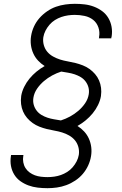

<svg xmlns="http://www.w3.org/2000/svg" viewBox="-20 -843 640 1006"><path d="M229 143Q203 143 177.5 140Q152 137 129 128.5Q106 120 86.5 106Q67 92 54.5 71.5Q42 51 37.5 26.5Q33 2 37 -24Q37 -26 37.5 -27.5Q38 -29 38 -31H103Q103 -30 102.5 -29Q102 -28 102 -26Q99 -9 102 7.5Q105 24 113.5 37.5Q122 51 135 60.5Q148 70 163 75.5Q178 81 195 83Q212 85 229 85Q246 85 264 82.5Q282 80 299 74Q316 68 332 58Q348 48 360.5 33.5Q373 19 381.5 2.5Q390 -14 393 -32Q396 -53 390.5 -73Q385 -93 372.5 -108Q360 -123 342.5 -133Q325 -143 305.5 -149Q286 -155 265.5 -158.5Q245 -162 225 -167Q205 -172 186 -179.5Q167 -187 151 -198.5Q135 -210 122 -225Q109 -240 101 -258.5Q93 -277 90.5 -297.5Q88 -318 91 -339Q91 -339 91 -339.5Q91 -340 91 -340Q95 -364 106.5 -387.5Q118 -411 134.5 -431Q151 -451 171 -467.5Q191 -484 214 -497Q195 -509 179.5 -525.5Q164 -542 154.5 -563Q145 -584 142 -607.5Q139 -631 143 -655Q147 -680 158 -704Q169 -728 186.5 -748Q204 -768 226.5 -783.5Q249 -799 273 -807.5Q297 -816 322.5 -819.5Q348 -823 372 -823Q398 -823 423.5 -820Q449 -817 472.5 -808Q496 -799 515.5 -784.5Q535 -770 547.5 -749Q560 -728 564.5 -703Q569 -678 565 -652Q564 -649 563.5 -647Q563 -645 563 -642H498Q499 -644 499 -645.5Q499 -647 499 -649Q504 -675 495.5 -699.5Q487 -724 468 -739Q449 -754 423.5 -759.5Q398 -765 372 -765Q355 -765 337 -762.5Q319 -760 301.5 -754Q284 -748 268 -738Q252 -728 239.5 -713.5Q227 -699 218.5 -682.5Q210 -666 207 -648Q204 -627 209.5 -607Q215 -587 227.5 -572Q240 -557 258 -547Q276 -537 295 -531Q314 -525 334.5 -521.5Q355 -518 375 -513Q395 -508 414 -500.5Q433 -493 449 -481.5Q465 -470 478 -455Q491 -440 499 -421.5Q507 -403 509.5 -382.5Q512 -362 509 -341Q509 -341 509 -340.5Q509 -340 509 -340Q505 -316 493.5 -292.5Q482 -269 465.5 -249Q449 -229 429 -212.5Q409 -196 386 -183Q405 -171 420.5 -154.5Q436 -138 445.5 -117Q455 -96 458 -72.5Q461 -49 457 -25Q453 0 442 24Q431 48 414 68Q397 88 374.5 103Q352 118 327.5 127Q303 136 278 139.5Q253 143 229 143ZM299 -212Q324 -220 347 -232.5Q370 -245 390.5 -262.5Q411 -280 426 -302Q441 -324 445 -349Q448 -368 443.5 -385Q439 -402 428.5 -416Q418 -430 403 -439Q388 -448 371.5 -453.5Q355 -459 337 -462Q319 -465 301 -468Q276 -460 253 -447.5Q230 -435 209.5 -417.5Q189 -400 174 -378Q159 -356 155 -331Q152 -312 156.5 -295Q161 -278 171.5 -264Q182 -250 197 -241Q212 -232 228.5 -226.5Q245 -221 263 -218Q281 -215 299 -212Z"/></svg>

Font: Iosevka Curly LtExObl
Style: Regular
Weight: 300
Width: 7
Italic angle: -9°
Monospace: yes
Designer: Belleve Invis
Foundry: Belleve Invis
Version: Version 11.1.0; ttfautohint (v1.8.3)